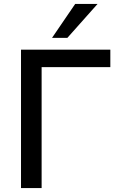

<svg xmlns="http://www.w3.org/2000/svg" viewBox="-20 -958 600 978"><path d="M87 0V-705H542V-616H192V0ZM245 -765 363 -938H477L323 -765Z"/></svg>

Font: Nunito Sans 11pt SemiBold
Style: Regular
Weight: 600
Version: Version 3.101;gftools[0.9.27]